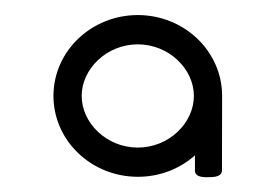

<svg xmlns="http://www.w3.org/2000/svg" viewBox="-20 -725 366 255"><path d="M274.8 -498.8 275 -597.6C275 -657.1 224.6 -705 163 -705C101.4 -705 51 -657.1 51 -597.6C51 -538.1 101.4 -490.2 163 -490.2C192.2 -490.2 218.2 -500.5 238.9 -518.6C238.9 -513.8 238.9 -504.9 238.9 -498.5C238.9 -488.7 252.7 -489.7 256.9 -489.7C261.3 -489.8 274.8 -489.2 274.8 -498.8ZM88.5 -597.6C88.5 -633.5 121.7 -666.1 163 -666.1C204.3 -666.1 237.5 -633.5 237.5 -597.6C237.5 -561.6 204.3 -529 163 -529C121.7 -529 88.5 -561.6 88.5 -597.6Z"/></svg>

Font: Hi.
Style: Bold
Weight: 400
Designer: Mew Too, Robert Jablonski
Foundry: Cannot Into Space Fonts
Version: Version 1.996